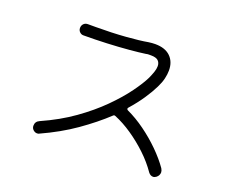

<svg xmlns="http://www.w3.org/2000/svg" viewBox="-109 -835 1219 1019"><g transform="rotate(20 500.0 -325.0)"><path d="M855 1Q846 8 837 8Q822 8 811 -6Q778 -54 733 -96.5Q688 -139 638 -173Q588 -207 539 -227Q532 -230 527 -225Q463 -165 379.5 -106.5Q296 -48 190 0Q187 2 179 2Q168 2 158 -7Q148 -16 148 -30Q148 -54 171 -64Q270 -108 348 -163.5Q426 -219 484.5 -277.5Q543 -336 581.5 -389Q620 -442 638 -479Q647 -499 653.5 -517.5Q660 -536 660 -552Q660 -571 648 -582.5Q636 -594 607 -594Q600 -594 593.5 -594Q587 -594 579 -592Q545 -587 488.5 -582Q432 -577 365 -574Q298 -571 233 -571Q221 -571 212 -580Q203 -589 203 -602Q203 -616 212 -625.5Q221 -635 236 -635H281Q370 -635 448.5 -641Q527 -647 570 -655Q591 -658 608 -658Q664 -658 694 -629Q724 -600 724 -551Q724 -529 718 -504Q712 -479 698 -451Q681 -416 653.5 -375Q626 -334 588 -291Q586 -289 586 -285Q586 -281 591 -278Q643 -254 694 -217Q745 -180 789 -136.5Q833 -93 863 -50Q870 -38 870 -29Q870 -11 855 1Z"/></g></svg>

Font: Kiwi Maru Light
Style: Regular
Weight: 300
Designer: Hiroki-Chan
Version: Version 1.100